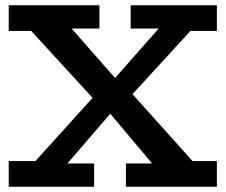

<svg xmlns="http://www.w3.org/2000/svg" viewBox="-20 -706 853 726"><path d="M13 0V-97H114L330 -336L98 -589H13V-686H356V-598H251L415 -411L580 -598H474V-686H800V-589H700L481 -350L708 -97H800V0H456V-88H555L397 -276L235 -88H336V0Z"/></svg>

Font: BioRhyme ExtraBold SemiBold
Style: Regular
Weight: 600
Version: Version 1.600;gftools[0.9.33]